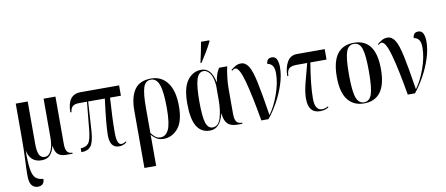

<svg xmlns="http://www.w3.org/2000/svg" viewBox="-84 -1147 4036 1738"><g transform="rotate(-10 1934.5 -278.0)"><path d="M141 240Q203 240 203 178Q160 176 134.5 154Q109 132 99 72Q89 12 90 -104Q112 10 218 10Q268 10 295.5 -19Q323 -48 335 -101H337Q344 -44 370.5 -22Q397 0 441 0H503V-10H498Q440 -10 440 -98V-536H331V-183Q331 -105 310 -60Q289 -15 251 -15Q217 -15 201 -45.5Q185 -76 185 -150V-536H75V-226Q75 -100 70.5 -19Q66 62 66 122Q66 190 88 215Q110 240 141 240Z M931 8Q967 8 999 -16V-26Q988 -20 976.5 -15Q965 -10 954 -10Q912 -10 912 -119Q912 -195 915.5 -270.5Q919 -346 925 -441H1025V-536H672Q548 -536 548 -372H559Q561 -404 579 -422.5Q597 -441 643 -441H713L688 -183Q679 -92 655 -64Q631 -36 584 -35V0H589Q645 0 672.5 -36Q700 -72 707 -172L724 -441H877Q846 -199 846 -109Q846 8 931 8Z M1121 240H1229V49Q1229 22 1229 -3Q1229 -28 1228 -46Q1249 -22 1275 -5.5Q1301 11 1339 11Q1416 11 1471 -52.5Q1526 -116 1526 -258Q1526 -399 1470.5 -473Q1415 -547 1320 -547Q1215 -547 1168 -479.5Q1121 -412 1121 -289ZM1314 -7Q1287 -7 1268 -21.5Q1249 -36 1229 -62V-299Q1229 -425 1247.5 -481Q1266 -537 1317 -537Q1369 -537 1392 -472.5Q1415 -408 1415 -259Q1415 -116 1388.5 -61.5Q1362 -7 1314 -7Z M1765 10Q1859 10 1892 -124H1894Q1898 -62 1927 -31Q1956 0 2019 0H2064V-10H2061Q2026 -10 2011 -32Q1996 -54 1996 -107V-338Q1996 -387 2003.5 -447Q2011 -507 2019 -536H1944Q1931 -516 1920 -488Q1909 -460 1902 -412H1900Q1873 -546 1781 -546Q1704 -546 1654 -479Q1604 -412 1604 -267Q1604 -124 1644.5 -57Q1685 10 1765 10ZM1794 -14Q1751 -14 1733 -70Q1715 -126 1715 -266Q1715 -409 1735 -470Q1755 -531 1800 -531Q1830 -531 1856.5 -497Q1883 -463 1890 -384V-248Q1890 -154 1868.5 -84Q1847 -14 1794 -14ZM1787 -606H1794Q1825 -653 1849.5 -693.5Q1874 -734 1900 -786V-796H1824Q1815 -750 1806.5 -704.5Q1798 -659 1787 -614Z M2238 0H2304Q2350 -56 2392.5 -132Q2435 -208 2461.5 -290Q2488 -372 2488 -445Q2488 -488 2475 -517Q2462 -546 2430 -546Q2382 -546 2380 -494Q2409 -491 2426 -468.5Q2443 -446 2443 -397Q2443 -308 2405.5 -204Q2368 -100 2319 -35Q2288 -236 2264.5 -345.5Q2241 -455 2213.5 -497.5Q2186 -540 2145 -540Q2115 -540 2091.5 -525.5Q2068 -511 2051 -497L2056 -489Q2073 -504 2086 -504Q2124 -504 2161 -369Q2198 -234 2238 0Z M2777 10Q2823 10 2855 -10V-21Q2826 -4 2797 -4Q2769 -4 2750.5 -29Q2732 -54 2732 -112Q2732 -179 2741 -261Q2750 -343 2766 -440H2915V-536H2660Q2599 -536 2569 -483Q2539 -430 2539 -354H2549Q2549 -398 2568 -419Q2587 -440 2642 -440H2737Q2709 -337 2689.5 -259.5Q2670 -182 2670 -124Q2670 10 2777 10Z M3181 10Q3385 10 3385 -269Q3385 -547 3184 -547Q2979 -547 2979 -269Q2979 -127 3032.5 -58.5Q3086 10 3181 10ZM3183 0Q3134 0 3112.5 -59Q3091 -118 3091 -269Q3091 -420 3111 -478.5Q3131 -537 3182 -537Q3234 -537 3254 -478.5Q3274 -420 3274 -269Q3274 -118 3254 -59Q3234 0 3183 0Z M3584 0H3650Q3696 -56 3738.5 -132Q3781 -208 3807.5 -290Q3834 -372 3834 -445Q3834 -488 3821 -517Q3808 -546 3776 -546Q3728 -546 3726 -494Q3755 -491 3772 -468.5Q3789 -446 3789 -397Q3789 -308 3751.5 -204Q3714 -100 3665 -35Q3634 -236 3610.5 -345.5Q3587 -455 3559.5 -497.5Q3532 -540 3491 -540Q3461 -540 3437.5 -525.5Q3414 -511 3397 -497L3402 -489Q3419 -504 3432 -504Q3470 -504 3507 -369Q3544 -234 3584 0Z"/></g></svg>

Font: Noto Serif Display Condensed Semi
Style: Regular
Weight: 600
Width: 3
Designer: Monotype Design Team
Foundry: Monotype Imaging Inc.
Version: Version 1.900